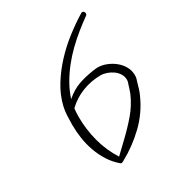

<svg xmlns="http://www.w3.org/2000/svg" viewBox="-194 -896 946 1040"><g transform="rotate(-30 279.5 -376.5)"><path d="M558.6 -345.7Q558.6 -334 556.2 -324.2Q553.7 -314.5 549.8 -303.7Q544.9 -286.1 539.6 -268.6Q534.2 -251 526.4 -234.4Q488.3 -148.4 420.9 -83.5Q353.5 -18.6 272.5 25.4Q270.5 27.3 268.6 27.3Q262.7 31.2 258.8 31.2Q253.9 31.2 251 28.3Q217.8 0 194.8 -36.1Q171.9 -72.3 157.2 -113.3Q142.6 -154.3 136.2 -197.3Q129.9 -240.2 129.9 -282.2Q129.9 -307.6 131.3 -337.9Q132.8 -368.2 138.7 -392.6Q153.3 -455.1 188.5 -511.7Q223.6 -568.4 269.5 -617.7Q315.4 -667 369.1 -708.5Q422.9 -750 475.6 -782.2Q479.5 -784.2 481.4 -784.2Q488.3 -784.2 492.2 -778.8Q496.1 -773.4 496.1 -767.6Q496.1 -761.7 492.2 -757.8Q473.6 -744.1 455.1 -730.5Q436.5 -716.8 418.9 -702.1Q382.8 -672.9 348.6 -639.6Q314.5 -606.4 285.2 -569.3Q255.9 -532.2 232.4 -491.2Q209 -450.2 194.3 -405.3Q236.3 -441.4 278.8 -456.5Q321.3 -471.7 375 -479.5Q382.8 -480.5 389.2 -481.4Q395.5 -482.4 403.3 -482.4Q430.7 -482.4 458 -471.7Q485.4 -460.9 507.8 -442.9Q530.3 -424.8 544.4 -399.9Q558.6 -375 558.6 -345.7ZM508.8 -345.7Q508.8 -366.2 498 -383.3Q487.3 -400.4 470.7 -412.1Q454.1 -423.8 434.6 -430.7Q415 -437.5 396.5 -437.5Q337.9 -437.5 282.2 -416Q226.6 -394.5 184.6 -353.5Q181.6 -327.1 181.6 -300.8Q181.6 -223.6 201.7 -147.5Q221.7 -71.3 263.7 -5.9L331.1 -70.3Q377.9 -114.3 419.4 -162.6Q460.9 -210.9 486.3 -269.5Q491.2 -281.2 494.6 -293Q498 -304.7 502 -316.4Q504.9 -324.2 506.8 -331.1Q508.8 -337.9 508.8 -345.7Z"/></g></svg>

Font: Calligraffitti
Style: Regular
Weight: 400
Designer: Dathan Boardman
Foundry: Open Window
Version: Version 1.002